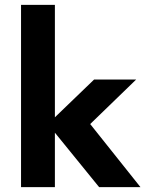

<svg xmlns="http://www.w3.org/2000/svg" viewBox="-20 -787 606 794"><path d="M67 -767V-13H207V-767ZM369 -458 178 -274 390 -13H561L353 -274L543 -458Z"/></svg>

Font: SpinnyJost
Style: Bold
Weight: 700
Version: Version 3.710